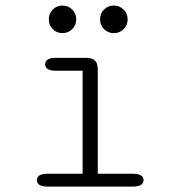

<svg xmlns="http://www.w3.org/2000/svg" viewBox="-20 -690 659 710"><path d="M156 0Q136 0 126.2 -6.2Q116.5 -12.5 116.5 -23.5Q116.5 -35.5 126.2 -41.5Q136 -47.5 156 -47.5H285.5V-428.5H186.5Q166 -428.5 156.5 -434.8Q147 -441 147 -452.5Q147 -463.5 156.5 -469.8Q166 -476 186.5 -476H300.5Q341.5 -476 341.5 -435V-47.5H470.5Q491 -47.5 501 -41.5Q511 -35.5 511 -23.5Q511 -12.5 501 -6.2Q491 0 470.5 0ZM211 -567.5Q190 -567.5 175.2 -582.2Q160.5 -597 160.5 -618.5Q160.5 -640 175.2 -654.8Q190 -669.5 211 -669.5Q232 -669.5 247 -654.8Q262 -640 262 -618.5Q262 -597 247 -582.2Q232 -567.5 211 -567.5ZM401 -567.5Q379.5 -567.5 364.8 -582.2Q350 -597 350 -618.5Q350 -640 364.8 -654.8Q379.5 -669.5 401 -669.5Q422 -669.5 437 -654.8Q452 -640 452 -618.5Q452 -597 437 -582.2Q422 -567.5 401 -567.5Z"/></svg>

Font: Sono Monospace Light
Style: Regular
Weight: 300
Version: Version 2.112